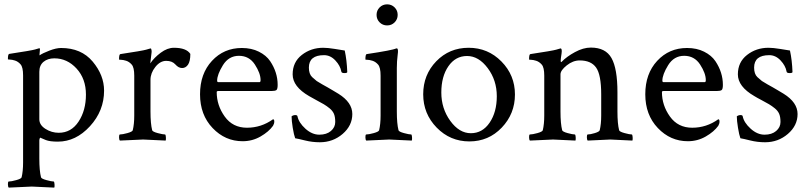

<svg xmlns="http://www.w3.org/2000/svg" viewBox="-20 -648 3742 889"><path d="M231.4 -377.9Q201.2 -377.9 181.6 -361.8Q162.1 -345.7 162.1 -315.4V-95.7Q162.1 -69.3 190.4 -51.3Q218.8 -33.2 252 -33.2Q309.6 -33.2 343.8 -85Q377.9 -136.7 377.9 -210Q377.9 -283.2 334.5 -330.6Q291 -377.9 231.4 -377.9ZM262.7 -425.8Q356.4 -425.8 409.2 -362.8Q461.9 -299.8 461.9 -228.5Q461.9 -134.8 396.5 -63.5Q331.1 7.8 248 7.8Q210.9 7.8 192.4 0.5Q173.8 -6.8 166 -10.7Q162.1 -5.9 162.1 2V85.9Q162.1 142.6 169.9 172.9Q171.9 179.7 195.3 186Q218.8 192.4 228.5 192.4Q231.4 192.4 232.4 204.6Q233.4 216.8 231.4 220.7Q133.8 215.8 127.4 215.8Q121.1 215.8 20.5 220.7Q16.6 216.8 16.6 204.6Q16.6 192.4 20.5 192.4Q32.2 192.4 55.2 186Q78.1 179.7 80.1 172.9Q86.9 144.5 86.9 104.5V-298.8Q86.9 -336.9 75.2 -350.1Q63.5 -363.3 49.3 -367.7Q35.2 -372.1 25.9 -372.1Q16.6 -372.1 16.6 -374Q16.6 -397.5 22.5 -398.4Q126 -414.1 142.1 -418.9Q158.2 -423.8 162.1 -424.8Q165 -424.8 165 -419.4L163.1 -397.5V-391.6Q176.8 -401.4 208.5 -413.6Q240.2 -425.8 262.7 -425.8Z M785.2 -426.8Q842.8 -426.8 861.3 -398.4Q861.3 -364.3 850.6 -348.6Q839.8 -333 823.2 -333Q806.6 -333 792 -349.6Q777.3 -366.2 749.5 -366.2Q721.7 -366.2 699.2 -337.9Q676.8 -309.6 676.8 -278.3V-131.8Q676.8 -75.2 684.6 -44.9Q686.5 -38.1 710.4 -31.7Q734.4 -25.4 744.1 -25.4Q747.1 -25.4 748 -13.7Q749 -2 747.1 2.9Q649.4 -2 642.6 -2Q635.7 -2 535.2 2.9Q531.2 -1 531.2 -13.2Q531.2 -25.4 535.2 -25.4Q546.9 -25.4 569.8 -31.7Q592.8 -38.1 594.7 -44.9Q601.6 -73.2 601.6 -113.3V-297.9Q601.6 -335.9 589.8 -349.1Q578.1 -362.3 564 -366.7Q549.8 -371.1 540.5 -371.1Q531.2 -371.1 531.2 -373Q531.2 -396.5 537.1 -397.5Q640.6 -413.1 656.7 -418Q672.9 -422.9 676.8 -423.8Q680.7 -423.8 681.6 -415.5Q682.6 -407.2 681.6 -403.3L675.8 -354.5Q693.4 -380.9 724.1 -403.8Q754.9 -426.8 785.2 -426.8Z M1244.1 -95.7Q1250 -95.7 1250 -85.4Q1250 -75.2 1244.1 -65.4Q1224.6 -38.1 1186.5 -16.1Q1148.4 5.9 1103.5 5.9Q1022.5 5.9 964.4 -55.2Q906.2 -116.2 906.2 -211.4Q906.2 -306.6 961.4 -366.2Q1016.6 -425.8 1099.6 -425.8Q1144.5 -425.8 1178.7 -408.7Q1212.9 -391.6 1231 -364.7Q1265.6 -313 1265.6 -254.9Q1265.6 -235.4 1259.8 -231Q1253.9 -226.6 1237.3 -226.6H991.2Q983.4 -226.6 983.4 -221.7Q983.4 -160.2 1020.5 -108.4Q1057.6 -56.6 1123.5 -56.6Q1189.5 -56.6 1244.1 -95.7ZM985.4 -274.4Q985.4 -267.6 991.2 -267.6H1181.6Q1186.5 -267.6 1186.5 -277.3Q1186.5 -308.6 1160.2 -349.1Q1133.8 -389.6 1086.4 -389.6Q1039.1 -389.6 1012.2 -346.2Q985.4 -302.7 985.4 -274.4Z M1476.6 -426.8Q1498 -426.8 1530.8 -421.4Q1563.5 -416 1576.2 -414.1Q1585.9 -369.1 1587.9 -314.5Q1587.9 -309.6 1574.7 -309.6Q1561.5 -309.6 1560.5 -316.4Q1555.7 -343.8 1532.7 -368.2Q1509.8 -392.6 1480.5 -392.6Q1410.2 -392.6 1410.2 -335Q1410.2 -305.2 1425.3 -291Q1440.4 -277.3 1446.3 -272.9Q1452.1 -268.6 1472.2 -257.3Q1492.2 -246.1 1496.6 -243.7Q1501 -241.2 1520 -230Q1539.1 -218.8 1546.9 -213.9Q1611.3 -173.8 1611.3 -120.1Q1611.3 -66.4 1566.4 -27.8Q1521.5 10.7 1460.9 10.7Q1425.8 10.7 1392.6 2.4Q1359.4 -5.9 1346.7 -7.8Q1340.8 -23.4 1335.4 -56.6Q1330.1 -89.8 1330.1 -109.4Q1337.9 -115.2 1347.2 -115.2Q1356.4 -115.2 1357.4 -109.4Q1363.3 -80.1 1394 -52.2Q1424.8 -24.4 1458.5 -24.4Q1492.2 -24.4 1512.2 -41.5Q1532.2 -58.6 1532.2 -83Q1532.2 -107.4 1525.9 -121.6Q1519.5 -135.7 1505.4 -147Q1491.2 -158.2 1479 -165.5Q1466.8 -172.9 1444.3 -184.6Q1421.9 -196.3 1411.1 -203.1Q1335 -247.1 1335 -303.7Q1335 -360.4 1377.4 -393.6Q1419.9 -426.8 1476.6 -426.8Z M1817.4 -131.8Q1817.4 -75.2 1825.2 -44.9Q1827.1 -38.1 1850.6 -31.7Q1874 -25.4 1883.8 -25.4Q1886.7 -25.4 1887.7 -13.7Q1888.7 -2 1886.7 2.9Q1789.1 -2 1782.2 -2Q1775.4 -2 1675.8 2.9Q1671.9 -1 1671.9 -13.2Q1671.9 -25.4 1675.8 -25.4Q1687.5 -25.4 1710.4 -31.7Q1733.4 -38.1 1735.4 -44.9Q1742.2 -73.2 1742.2 -113.3V-297.9Q1742.2 -335.9 1730.5 -349.1Q1718.8 -362.3 1704.6 -366.7Q1690.4 -371.1 1681.2 -371.1Q1671.9 -371.1 1671.9 -373Q1671.9 -396.5 1677.7 -397.5Q1797.9 -415.5 1814.5 -423.8H1817.4Q1825.7 -423.8 1821.3 -394Q1817.4 -364.3 1817.4 -333ZM1737.8 -544.4Q1723.6 -558.6 1723.6 -579.1Q1723.6 -599.6 1737.8 -613.8Q1752 -627.9 1772.5 -627.9Q1793 -627.9 1807.1 -613.8Q1821.3 -599.6 1821.3 -579.1Q1821.3 -558.6 1807.1 -544.4Q1793 -530.3 1772.5 -530.3Q1752 -530.3 1737.8 -544.4Z M2000 -364.3Q2060.5 -426.8 2149.9 -426.8Q2239.3 -426.8 2301.8 -363.3Q2364.3 -299.8 2364.3 -210.4Q2364.3 -121.1 2303.2 -57.1Q2242.2 6.8 2153.3 6.8Q2064.5 6.8 2002 -57.1Q1939.5 -121.1 1939.5 -211.4Q1939.5 -301.8 2000 -364.3ZM2238.3 -332.5Q2196.3 -388.7 2142.6 -388.7Q2088.9 -388.7 2056.2 -341.3Q2023.4 -293.9 2023.4 -219.7Q2023.4 -145.5 2064.9 -88.4Q2106.4 -31.2 2160.2 -31.2Q2213.9 -31.2 2247.1 -80.1Q2280.3 -128.9 2280.3 -202.6Q2280.3 -276.4 2238.3 -332.5Z M2581.1 -362.3Q2603.5 -385.7 2642.1 -406.7Q2680.7 -427.7 2715.8 -427.7Q2784.2 -427.7 2811.5 -378.9Q2838.9 -330.1 2838.9 -220.7V-131.8Q2838.9 -75.2 2846.7 -44.9Q2848.6 -38.1 2872.1 -31.7Q2895.5 -25.4 2905.3 -25.4Q2908.2 -25.4 2909.2 -13.7Q2910.2 -2 2908.2 2.9Q2810.5 -2 2806.2 -2Q2801.8 -2 2701.2 2.9Q2697.3 -1 2697.3 -13.2Q2697.3 -25.4 2701.2 -25.4Q2712.9 -25.4 2733.9 -31.7Q2754.9 -38.1 2756.8 -44.9Q2763.7 -73.2 2763.7 -113.3V-210.9Q2763.7 -301.8 2740.2 -335Q2716.8 -368.2 2664.1 -368.2Q2632.8 -368.2 2604 -345.2Q2575.2 -322.3 2575.2 -303.7V-131.8Q2575.2 -75.2 2583 -44.9Q2585 -38.1 2608.4 -31.7Q2631.8 -25.4 2641.6 -25.4Q2644.5 -25.4 2645.5 -13.7Q2646.5 -2 2644.5 2.9Q2546.9 -2 2540.5 -2Q2534.2 -2 2433.6 2.9Q2429.7 -1 2429.7 -13.2Q2429.7 -25.4 2433.6 -25.4Q2445.3 -25.4 2468.3 -31.7Q2491.2 -38.1 2493.2 -44.9Q2500 -73.2 2500 -113.3V-297.9Q2500 -335.9 2488.3 -349.1Q2476.6 -362.3 2462.4 -366.7Q2448.2 -371.1 2439 -371.1Q2429.7 -371.1 2429.7 -373Q2429.7 -396.5 2435.5 -397.5Q2539.1 -413.1 2555.2 -418Q2571.3 -422.9 2575.2 -423.8Q2583.5 -423.8 2580.1 -399.9Q2576.2 -376 2576.2 -368.2Q2576.2 -360.4 2577.6 -360.4Q2579.1 -360.4 2581.1 -362.3Z M3305.7 -95.7Q3311.5 -95.7 3311.5 -85.4Q3311.5 -75.2 3305.7 -65.4Q3286.1 -38.1 3248 -16.1Q3210 5.9 3165 5.9Q3084 5.9 3025.9 -55.2Q2967.8 -116.2 2967.8 -211.4Q2967.8 -306.6 3022.9 -366.2Q3078.1 -425.8 3161.1 -425.8Q3206.1 -425.8 3240.2 -408.7Q3274.4 -391.6 3292.5 -364.7Q3327.1 -313 3327.1 -254.9Q3327.1 -235.4 3321.3 -231Q3315.4 -226.6 3298.8 -226.6H3052.7Q3044.9 -226.6 3044.9 -221.7Q3044.9 -160.2 3082 -108.4Q3119.1 -56.6 3185.1 -56.6Q3251 -56.6 3305.7 -95.7ZM3046.9 -274.4Q3046.9 -267.6 3052.7 -267.6H3243.2Q3248 -267.6 3248 -277.3Q3248 -308.6 3221.7 -349.1Q3195.3 -389.6 3147.9 -389.6Q3100.6 -389.6 3073.7 -346.2Q3046.9 -302.7 3046.9 -274.4Z M3538.1 -426.8Q3559.6 -426.8 3592.3 -421.4Q3625 -416 3637.7 -414.1Q3647.5 -369.1 3649.4 -314.5Q3649.4 -309.6 3636.2 -309.6Q3623 -309.6 3622.1 -316.4Q3617.2 -343.8 3594.2 -368.2Q3571.3 -392.6 3542 -392.6Q3471.7 -392.6 3471.7 -335Q3471.7 -305.2 3486.8 -291Q3502 -277.3 3507.8 -272.9Q3513.7 -268.6 3533.7 -257.3Q3553.7 -246.1 3558.1 -243.7Q3562.5 -241.2 3581.5 -230Q3600.6 -218.8 3608.4 -213.9Q3672.9 -173.8 3672.9 -120.1Q3672.9 -66.4 3627.9 -27.8Q3583 10.7 3522.5 10.7Q3487.3 10.7 3454.1 2.4Q3420.9 -5.9 3408.2 -7.8Q3402.3 -23.4 3397 -56.6Q3391.6 -89.8 3391.6 -109.4Q3399.4 -115.2 3408.7 -115.2Q3418 -115.2 3418.9 -109.4Q3424.8 -80.1 3455.6 -52.2Q3486.3 -24.4 3520 -24.4Q3553.7 -24.4 3573.7 -41.5Q3593.8 -58.6 3593.8 -83Q3593.8 -107.4 3587.4 -121.6Q3581.1 -135.7 3566.9 -147Q3552.7 -158.2 3540.5 -165.5Q3528.3 -172.9 3505.9 -184.6Q3483.4 -196.3 3472.7 -203.1Q3396.5 -247.1 3396.5 -303.7Q3396.5 -360.4 3439 -393.6Q3481.4 -426.8 3538.1 -426.8Z"/></svg>

Font: CrimsonText-Roman
Style: Roman
Weight: 400
Version: Version 0.13